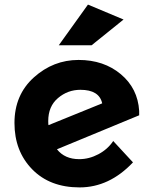

<svg xmlns="http://www.w3.org/2000/svg" viewBox="-20 -808 662 836"><path d="M379 -611H236L363 -788L518 -723ZM325 -115Q368 -115 408.5 -136.5Q449 -158 473 -194L559 -101Q456 8 326.5 8Q197 8 120 -71Q43 -150 43 -272.5Q43 -395 127.5 -471Q212 -547 322 -547Q432 -547 506 -485Q580 -423 586 -325V-306L228 -158Q262 -115 325 -115ZM330 -417Q275 -417 232.5 -381Q190 -345 190 -281Q190 -269 191 -263L425 -358Q412 -417 330 -417Z"/></svg>

Font: Montserrat Alternates
Style: Bold
Weight: 700
Version: Version 2.001